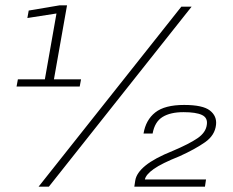

<svg xmlns="http://www.w3.org/2000/svg" viewBox="-20 -699 873 719"><path d="M42 -375H278.5L283.5 -402H182L231 -679H203L87.5 -659.5L82.5 -631.5L191.5 -648.5L148 -402H47ZM124.5 0H163L697.5 -674H659ZM483 0H747.5L751.5 -27H522.5Q526.5 -45.5 555.8 -66.2Q585 -87 652.5 -114Q711 -140.5 748 -166.5Q785 -192.5 789 -232Q792.5 -264.5 766 -285.2Q739.5 -306 669.5 -306Q597 -306 561.5 -278Q526 -250 517.5 -199H551.5Q559.5 -243 588.8 -261Q618 -279 667 -279Q714 -279 736.2 -268.5Q758.5 -258 754.5 -232Q751 -203 719.8 -181.5Q688.5 -160 627 -134Q558.5 -106.5 524.8 -79Q491 -51.5 486.5 -23Z"/></svg>

Font: Anybody UltraCondensed Thin Light
Style: Italic
Weight: 300
Italic angle: -10°
Version: Version 1.111